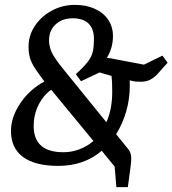

<svg xmlns="http://www.w3.org/2000/svg" viewBox="-20 -669 707 787"><path d="M457 98 450 14 397 -51Q361 -20 316 -4.5Q271 11 219 11Q124 11 74.5 -25.5Q25 -62 25 -132Q25 -189 63 -245.5Q101 -302 162 -335Q137 -368 122.5 -390.5Q108 -413 102.5 -433Q97 -453 97 -477Q97 -524 123 -563Q149 -602 192.5 -625.5Q236 -649 287 -649Q333 -649 368.5 -633Q404 -617 423.5 -588Q443 -559 443 -521Q443 -472 418 -432Q426 -431 436.5 -429.5Q447 -428 454 -426L570 -404L646 -441L667 -412L625 -365Q611 -350 595 -342Q579 -334 559 -334Q548 -334 538.5 -334.5Q529 -335 514.5 -339Q500 -343 473 -350L510 -369Q511 -360 511.5 -349.5Q512 -339 512 -318Q512 -264 497.5 -213Q483 -162 456 -119L499 -66Q510 -54 514 -43.5Q518 -33 518 -19Q518 -13 517 -1.5Q516 10 514 24L504 98ZM240 -45Q274 -45 305.5 -57Q337 -69 363 -91L190 -301Q157 -278 137.5 -238Q118 -198 118 -153Q118 -99 148.5 -72Q179 -45 240 -45ZM416 -168Q428 -194 434 -225.5Q440 -257 440 -293Q440 -308 439.5 -325Q439 -342 437 -358L388 -372L312 -336L291 -365Q324 -395 340 -416Q356 -437 360.5 -458Q365 -479 365 -510Q365 -551 343 -572.5Q321 -594 278 -594Q235 -594 208 -569Q181 -544 181 -503Q181 -487 186 -470.5Q191 -454 203 -435Q215 -416 236 -390Z"/></svg>

Font: Faustina Medium
Style: Italic
Weight: 500
Italic angle: -8°
Designer: Alfonso Garcia
Foundry: http://www.omnibus-type.com
Version: Version 1.200